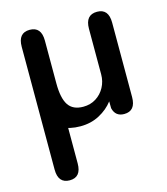

<svg xmlns="http://www.w3.org/2000/svg" viewBox="-108 -565 771 888"><g transform="rotate(-15 277.5 -121.0)"><path d="M116.5 239.5Q61 239.5 61 173V-230.5L171.5 -139V173Q171.5 239.5 116.5 239.5ZM116.5 -481Q172 -481 172 -414.5V-210Q172 -138.5 193.8 -105.8Q215.5 -73 265 -73Q299.5 -73 326 -89.8Q352.5 -106.5 367.8 -134.8Q383 -163 383 -196.5V-414.5Q383 -481 439 -481Q494 -481 494 -414.5V-58Q494 8.5 439 8.5Q397 8.5 387 -33L386.5 -66Q361 -32.5 320.5 -10.8Q280 11 229 11Q177 11 139.2 -9Q101.5 -29 81.2 -74Q61 -119 61 -194V-414.5Q61 -481 116.5 -481Z"/></g></svg>

Font: Sono Medium
Style: Regular
Weight: 500
Designer: Tyler Finck
Foundry: Tyler Finck
Version: Version 2.112